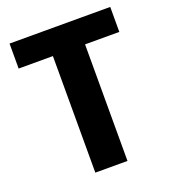

<svg xmlns="http://www.w3.org/2000/svg" viewBox="-131 -812 812 910"><g transform="rotate(-20 275.0 -357.0)"><path d="M356 -587.9H528.8V-713.9H21V-587.9H193.8V0H356Z"/></g></svg>

Font: Avrile Sans
Style: Bold
Weight: 700
Designer: Monotype Design Team, Google (font), Stefan Peev (BGR Cyrillic), Cristiano Sobral (main changes)
Foundry: The Avrile Sans Project Authors
Version: Version 3.110